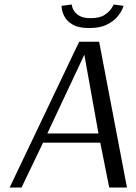

<svg xmlns="http://www.w3.org/2000/svg" viewBox="-20 -836 608 856"><path d="M384 -755Q425 -755 447 -770Q469 -785 477.5 -799.5Q486 -814 486 -814V-816L531 -810Q531 -810 525 -795Q519 -780 502.5 -760.5Q486 -741 456 -726Q426 -711 378 -711Q330 -711 304.5 -726Q279 -741 268.5 -760.5Q258 -780 256 -795Q254 -810 254 -810L300 -816V-814Q300 -814 302 -805Q304 -796 312 -784.5Q320 -773 337 -764Q354 -755 384 -755ZM422 -650 546 0H467L427 -200H172L76 0H23L333 -650ZM191 -241H419L356 -592Z"/></svg>

Font: Arsenal SC
Style: Italic
Weight: 400
Italic angle: -9.10001°
Designer: Andrij Shevchenko
Foundry: Stairsfor
Version: Version 2.001; ttfautohint (v1.8.4.7-5d5b)